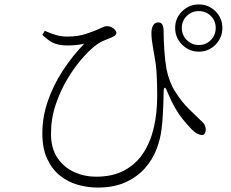

<svg xmlns="http://www.w3.org/2000/svg" viewBox="-20 -809 1040 866"><path d="M770 -683Q770 -727 801.5 -758Q833 -789 877 -789Q921 -789 952 -758Q983 -727 983 -683Q983 -639 952 -607.5Q921 -576 877 -576Q833 -576 801.5 -607.5Q770 -639 770 -683ZM800 -683Q800 -651 822.5 -628.5Q845 -606 877 -606Q909 -606 931 -628.5Q953 -651 953 -683Q953 -715 931 -737Q909 -759 877 -759Q845 -759 822.5 -737Q800 -715 800 -683ZM171 -652 182 -670Q208 -658 232.5 -651Q257 -644 282 -644Q310 -644 331.5 -647.5Q353 -651 372 -657.5Q391 -664 409 -671Q435 -682 444.5 -686.5Q454 -691 462 -691Q474 -691 483.5 -686Q493 -681 499 -674Q505 -667 505 -661Q505 -655 500.5 -650.5Q496 -646 485 -641Q468 -634 445.5 -624.5Q423 -615 400 -595Q378 -577 346 -540Q314 -503 283 -451Q252 -399 231 -336.5Q210 -274 210 -206Q210 -140 239 -97Q268 -54 314.5 -33Q361 -12 413 -12Q489 -12 542 -41Q595 -70 627.5 -120.5Q660 -171 674.5 -236.5Q689 -302 689 -375Q689 -432 686.5 -475.5Q684 -519 675 -565Q673 -578 670 -594.5Q667 -611 665 -628Q663 -645 663 -658Q663 -684 671.5 -696Q680 -708 693 -708Q703 -708 708 -703.5Q713 -699 715.5 -690Q718 -681 718 -669Q718 -632 721 -585Q724 -538 731 -497Q743 -438 771.5 -393.5Q800 -349 831.5 -318Q863 -287 884 -267Q893 -260 900 -250.5Q907 -241 908 -224Q908 -216 904 -208Q900 -200 891 -200Q883 -200 871 -205.5Q859 -211 847 -223Q829 -242 809.5 -265Q790 -288 771.5 -319.5Q753 -351 735 -394Q728 -414 723 -413.5Q718 -413 718 -391Q718 -372 717 -347Q716 -322 714.5 -292.5Q713 -263 709 -229Q704 -183 686 -136Q668 -89 633.5 -50Q599 -11 546.5 13Q494 37 420 37Q375 37 331 24.5Q287 12 251 -16.5Q215 -45 193 -92Q171 -139 171 -208Q171 -281 195.5 -352.5Q220 -424 263 -490Q306 -556 360 -612Q343 -608 325 -606Q307 -604 283 -604Q252 -604 227.5 -612.5Q203 -621 171 -652Z"/></svg>

Font: Noto Serif JP
Style: Regular
Weight: 200
Designer: Ryoko NISHIZUKA 西塚涼子 (kana & ideographs); Frank Grießhammer (Latin, Greek & Cyrillic); Wenlong ZHANG 张文龙 (bopomofo); San
Foundry: Adobe
Version: Version 2.001;hotconv 1.1.0;makeotfexe 2.6.0